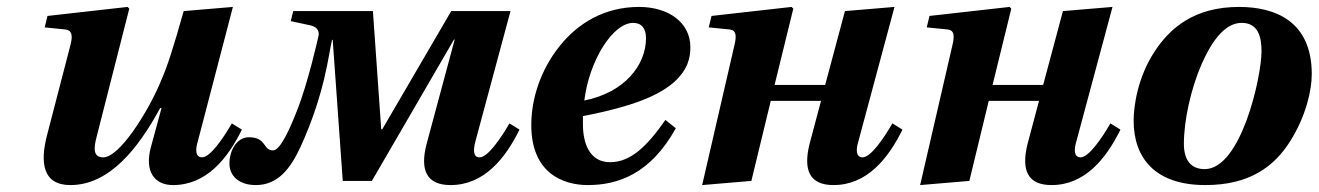

<svg xmlns="http://www.w3.org/2000/svg" viewBox="-20 -522 3805 554"><path d="M109 -443 168 -437C187 -435 191 -421 183 -391L116 -133C95 -53 103 12 183 12C296 12 379 -94 442 -210H446L415 -96C397 -28 425 12 479 12C576 12 637 -65 678 -148L649 -166C623 -121 586 -68 563 -68C544 -68 543 -89 551 -115L652 -502L510 -490C481 -388 465 -335 443 -285C407 -199 325 -68 278 -68C250 -68 249 -91 259 -128L353 -497L348 -502L117 -476Z M642 -50C642 -15 669 12 718 12C782 12 818 -35 848 -100C918 -254 928 -365 938 -407H940L969 0H1053L1290 -408H1292L1211 -107C1191 -31 1211 12 1280 12C1377 12 1438 -65 1479 -148L1450 -166C1424 -121 1387 -68 1364 -68C1345 -68 1345 -89 1352 -115L1453 -490H1282L1083 -149H1080L1056 -490H826L819 -461L875 -449C889 -446 905 -437 898 -414C898 -414 869 -283 837 -203C818 -154 789 -88 768 -88C738 -88 750 -126 698 -126C664 -126 642 -89 642 -50Z M1513 -161C1513 -23 1604 12 1676 12C1763 12 1857 -20 1930 -152L1900 -176C1847 -100 1800 -54 1740 -54C1681 -54 1662 -109 1662 -163V-187C1812 -216 1883 -248 1926 -286C1965 -322 1972 -355 1972 -386C1972 -457 1909 -502 1824 -502C1725 -502 1648 -456 1594 -388C1540 -320 1513 -238 1513 -161ZM1666 -232C1680 -347 1748 -456 1807 -456C1831 -456 1844 -440 1844 -412C1844 -334 1782 -255 1666 -232Z M2006 12 2148 0 2204 -231H2349L2316 -107C2297 -31 2316 12 2385 12C2482 12 2543 -65 2584 -148L2555 -166C2529 -121 2492 -68 2469 -68C2450 -68 2449 -89 2457 -115L2561 -502L2418 -490L2361 -277H2215L2269 -497L2264 -502L2033 -476L2025 -443L2085 -437C2104 -435 2106 -420 2099 -391Z M2635 12 2777 0 2833 -231H2978L2945 -107C2926 -31 2945 12 3014 12C3111 12 3172 -65 3213 -148L3184 -166C3158 -121 3121 -68 3098 -68C3079 -68 3078 -89 3086 -115L3190 -502L3047 -490L2990 -277H2844L2898 -497L2893 -502L2662 -476L2654 -443L2714 -437C2733 -435 2735 -420 2728 -391Z M3251 -174C3251 -66 3313 12 3458 12C3584 12 3656 -40 3703 -115C3749 -188 3765 -263 3765 -308C3765 -462 3658 -502 3555 -502C3426 -502 3355 -441 3310 -371C3264 -300 3251 -219 3251 -174ZM3396 -107C3396 -174 3416 -266 3448 -339C3479 -408 3516 -456 3563 -456C3610 -456 3620 -416 3620 -374C3620 -300 3561 -34 3456 -34C3419 -34 3396 -57 3396 -107Z"/></svg>

Font: Heuristica
Style: Bold Italic
Weight: 700
Italic angle: -13°
Version: Version 1.0.1